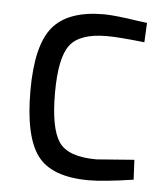

<svg xmlns="http://www.w3.org/2000/svg" viewBox="-43 -550 523 599"><g transform="rotate(5 218.0 -250.0)"><path d="M259 -510Q292 -510 371 -498L395 -495L392 -434Q312 -443 274 -443Q189 -443 158.5 -402.5Q128 -362 128 -252.5Q128 -143 156.5 -100Q185 -57 275 -57L393 -66L396 -4Q303 10 257 10Q140 10 95.5 -50Q51 -110 51 -252.5Q51 -395 99 -452.5Q147 -510 259 -510Z"/></g></svg>

Font: Titillium Web
Style: Regular
Weight: 400
Version: Version 1.002;PS 57.000;hotconv 1.0.70;makeotf.lib2.5.55311